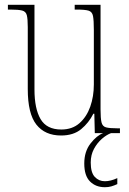

<svg xmlns="http://www.w3.org/2000/svg" viewBox="-20 -556 540 802"><path d="M235 10Q168 10 132 -35.5Q96 -81 96 -184V-443Q96 -477 92 -492.5Q88 -508 72.5 -512Q57 -516 24 -516H13V-536H124V-182Q124 -102 149.5 -58.5Q175 -15 236 -15Q282 -15 312 -41.5Q342 -68 357 -110.5Q372 -153 372 -203V-431Q372 -471 368.5 -489Q365 -507 350 -511.5Q335 -516 300 -516H292V-536H400V-99Q400 -62 404 -45Q408 -28 423 -24Q438 -20 470 -20H481V0H376L374 -81H370Q351 -43 319 -16.5Q287 10 235 10ZM418 226Q380 226 356 202Q332 178 332 127Q332 77 358 43.5Q384 10 411 0H444Q425 7 405.5 24Q386 41 372.5 66Q359 91 359 123Q359 165 376 183Q393 201 418 201Q442 201 470 188V213Q457 219 445 222.5Q433 226 418 226Z"/></svg>

Font: Noto Serif Sinhala Condensed Thin
Style: Regular
Weight: 100
Width: 3
Designer: Jelle Bosma - Monotype Design Team
Foundry: Monotype Imaging Inc.
Version: Version 2.007; ttfautohint (v1.8.4.7-5d5b)